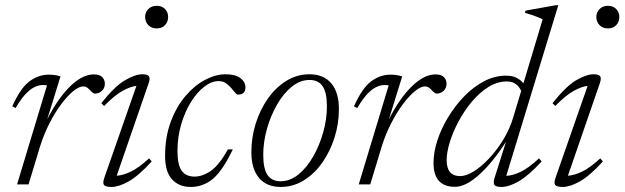

<svg xmlns="http://www.w3.org/2000/svg" viewBox="-20 -730 2472 760"><path d="M166 -392Q163.5 -392.5 160 -393Q156.5 -393.5 150.5 -393.5Q93.5 -393.5 42 -302.5L28.5 -309Q61.5 -382.5 97.2 -408.5Q133 -434.5 172.5 -434.5Q199 -434.5 219.5 -427.5L167 -258Q210 -342 258.2 -388.8Q306.5 -435.5 351.5 -435.5Q374 -435.5 384.5 -425Q395 -414.5 395 -398.5Q395 -380.5 383 -370Q371 -359.5 356 -359.5Q348.5 -359.5 337 -372.5Q331.5 -379 324.8 -383.5Q318 -388 310 -388Q292.5 -388 269 -368.5Q245.5 -349 220.8 -315.5Q196 -282 174.2 -238.8Q152.5 -195.5 138 -148.5L93 0H47.5Z M554.5 -663Q554.5 -681.5 567.2 -694.2Q580 -707 600 -707Q621 -707 633.2 -694.2Q645.5 -681.5 645.5 -663Q645.5 -643.5 633.2 -630.5Q621 -617.5 600 -617.5Q580 -617.5 567.2 -630.5Q554.5 -643.5 554.5 -663ZM392.5 -25 520 -390Q496 -387.5 464.5 -370Q433 -352.5 392 -310.5L381 -321.5Q434.5 -389 475 -412.5Q515.5 -436 543.5 -436Q564.5 -436 569.8 -427.8Q575 -419.5 568.5 -401L442 -34.5Q465.5 -35.5 497 -50.2Q528.5 -65 570 -103L580.5 -91Q528 -33.5 489 -11.8Q450 10 421.5 10Q397 10 391.5 2Q386 -6 392.5 -25Z M845.5 -409Q817.5 -409 788.8 -387Q760 -365 736 -326.5Q712 -288 697.2 -238Q682.5 -188 682.5 -132Q682.5 -77.5 699.2 -54.2Q716 -31 750 -31Q782 -31 814.8 -53.8Q847.5 -76.5 882 -138.5H901.5Q860.5 -53 822 -21.5Q783.5 10 735 10Q688.5 10 661 -20Q633.5 -50 633.5 -112.5Q633.5 -187.5 655.8 -247.5Q678 -307.5 713.8 -349.5Q749.5 -391.5 791.5 -413.8Q833.5 -436 872.5 -436Q911.5 -436 931.5 -421Q951.5 -406 951.5 -384Q951.5 -355.5 922 -355.5Q916.5 -355.5 910 -364Q903.5 -372.5 894.5 -382.5Q885.5 -392.5 873.8 -400.8Q862 -409 845.5 -409Z M1205 -436Q1261 -436 1291.2 -400.2Q1321.5 -364.5 1321.5 -298.5Q1321.5 -240 1304 -185Q1286.5 -130 1255.5 -86Q1224.5 -42 1182.5 -16Q1140.5 10 1091 10Q1035.5 10 1005.2 -25.8Q975 -61.5 975 -127.5Q975 -186 992.2 -241Q1009.5 -296 1040.5 -340Q1071.5 -384 1113.5 -410Q1155.5 -436 1205 -436ZM1090.5 -12.5Q1128.5 -12.5 1161.8 -39.8Q1195 -67 1220.2 -111.5Q1245.5 -156 1259.8 -207.8Q1274 -259.5 1274 -308.5Q1274 -364 1257 -388.8Q1240 -413.5 1205.5 -413.5Q1167.5 -413.5 1134.2 -386.2Q1101 -359 1075.8 -314.5Q1050.5 -270 1036.2 -218.2Q1022 -166.5 1022 -117.5Q1022 -62 1039 -37.2Q1056 -12.5 1090.5 -12.5Z M1518.5 -392Q1516 -392.5 1512.5 -393Q1509 -393.5 1503 -393.5Q1446 -393.5 1394.5 -302.5L1381 -309Q1414 -382.5 1449.8 -408.5Q1485.5 -434.5 1525 -434.5Q1551.5 -434.5 1572 -427.5L1519.5 -258Q1562.5 -342 1610.8 -388.8Q1659 -435.5 1704 -435.5Q1726.5 -435.5 1737 -425Q1747.5 -414.5 1747.5 -398.5Q1747.5 -380.5 1735.5 -370Q1723.5 -359.5 1708.5 -359.5Q1701 -359.5 1689.5 -372.5Q1684 -379 1677.2 -383.5Q1670.5 -388 1662.5 -388Q1645 -388 1621.5 -368.5Q1598 -349 1573.2 -315.5Q1548.5 -282 1526.8 -238.8Q1505 -195.5 1490.5 -148.5L1445.5 0H1400Z M2124 -91Q2071.5 -34 2032.8 -12Q1994 10 1965 10Q1942 10 1936.8 1.2Q1931.5 -7.5 1938 -27L1983 -169Q1929.5 -86 1876.5 -38.2Q1823.5 9.5 1781 9.5Q1696 9.5 1696 -85.5Q1696 -127 1711.2 -174Q1726.5 -221 1754 -266.2Q1781.5 -311.5 1817.5 -348.8Q1853.5 -386 1895.8 -408.2Q1938 -430.5 1982.5 -430.5Q2007.5 -430.5 2023.8 -422.5Q2040 -414.5 2052 -400.5L2128 -653.5Q2102.5 -666.5 2058 -679L2060.5 -688L2180.5 -709.5H2190L1984 -34Q2007.5 -34.5 2039.5 -49.2Q2071.5 -64 2113.5 -103ZM1748 -96Q1748 -33 1801.5 -33Q1826 -33 1856.8 -52.5Q1887.5 -72 1918 -105Q1948.5 -138 1973.5 -179.5Q1998.5 -221 2011.5 -265.5L2043 -370Q2035.5 -387 2021.8 -397.2Q2008 -407.5 1985.5 -407.5Q1948 -407.5 1913 -385.5Q1878 -363.5 1848 -327.8Q1818 -292 1795.5 -250Q1773 -208 1760.5 -167.5Q1748 -127 1748 -96Z M2340.5 -663Q2340.5 -681.5 2353.2 -694.2Q2366 -707 2386 -707Q2407 -707 2419.2 -694.2Q2431.5 -681.5 2431.5 -663Q2431.5 -643.5 2419.2 -630.5Q2407 -617.5 2386 -617.5Q2366 -617.5 2353.2 -630.5Q2340.5 -643.5 2340.5 -663ZM2178.5 -25 2306 -390Q2282 -387.5 2250.5 -370Q2219 -352.5 2178 -310.5L2167 -321.5Q2220.5 -389 2261 -412.5Q2301.5 -436 2329.5 -436Q2350.5 -436 2355.8 -427.8Q2361 -419.5 2354.5 -401L2228 -34.5Q2251.5 -35.5 2283 -50.2Q2314.5 -65 2356 -103L2366.5 -91Q2314 -33.5 2275 -11.8Q2236 10 2207.5 10Q2183 10 2177.5 2Q2172 -6 2178.5 -25Z"/></svg>

Font: Newsreader 16pt Light
Style: Italic
Weight: 300
Italic angle: -17°
Designer: Hugues Gentile
Foundry: Production Type
Version: Version 1.003; ttfautohint (v1.8.3)